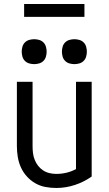

<svg xmlns="http://www.w3.org/2000/svg" viewBox="-20 -927 540 955"><path d="M260 8Q233 8 206 3Q179 -2 155.5 -15.5Q132 -29 113.5 -49.5Q95 -70 84 -94.5Q73 -119 68.5 -146Q64 -173 64 -200V-520H142V-200Q142 -183 144 -166Q146 -149 152.5 -132.5Q159 -116 169.5 -102.5Q180 -89 194.5 -79.5Q209 -70 226 -66Q243 -62 260 -62Q286 -62 311 -68Q336 -74 358 -86V-520H436V-49Q398 -22 352.5 -7Q307 8 260 8ZM350 -608Q338 -608 325.5 -611.5Q313 -615 304 -624Q295 -633 291.5 -645.5Q288 -658 288 -670Q288 -682 291.5 -694.5Q295 -707 304 -716Q313 -725 325.5 -728.5Q338 -732 350 -732Q362 -732 374.5 -728.5Q387 -725 396 -716Q405 -707 408.5 -694.5Q412 -682 412 -670Q412 -658 408.5 -645.5Q405 -633 396 -624Q387 -615 374.5 -611.5Q362 -608 350 -608ZM150 -608Q138 -608 125.5 -611.5Q113 -615 104 -624Q95 -633 91.5 -645.5Q88 -658 88 -670Q88 -682 91.5 -694.5Q95 -707 104 -716Q113 -725 125.5 -728.5Q138 -732 150 -732Q162 -732 174.5 -728.5Q187 -725 196 -716Q205 -707 208.5 -694.5Q212 -682 212 -670Q212 -658 208.5 -645.5Q205 -633 196 -624Q187 -615 174.5 -611.5Q162 -608 150 -608ZM400 -843H100V-907H400Z"/></svg>

Font: Moesevka
Style: Regular
Weight: 400
Monospace: yes
Designer: Belleve Invis
Foundry: Belleve Invis
Version: Version 32.5.0; ttfautohint (v1.8.4)